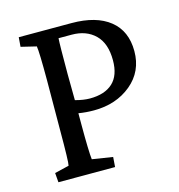

<svg xmlns="http://www.w3.org/2000/svg" viewBox="-90 -653 682 732"><g transform="rotate(-15 251.0 -286.5)"><path d="M51.8 0 48.8 -37.1 105.5 -50.8Q109.4 -64.5 109.4 -189.5L110.4 -387.7Q110.4 -498 106.4 -521.5L45.9 -536.1L48.8 -573.2H256.8Q354 -573.2 407.5 -530.5Q460.9 -487.8 460.9 -408.2Q460.9 -328.1 401.4 -278.8Q341.8 -229.5 253.9 -229.5Q222.7 -229.5 193.4 -234.4V-189.5Q193.4 -83 197.3 -51.8L278.3 -39.1L275.4 0ZM192.4 -387.7 193.4 -286.1Q225.6 -277.3 251 -277.3Q309.6 -277.3 341.3 -306.6Q373 -335.9 373 -395.5Q373 -462.4 338.4 -496.3Q303.7 -530.3 246.1 -530.3H194.3Q192.4 -504.9 192.4 -387.7Z"/></g></svg>

Font: Crimson Pro
Style: Regular
Weight: 400
Designer: Jacques Le Bailly
Foundry: Baron von Fonthausen
Version: Version 1.003